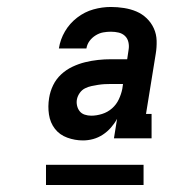

<svg xmlns="http://www.w3.org/2000/svg" viewBox="-20 -720 540 551"><path d="M218 -317Q195 -317 173 -325Q151 -333 137.5 -350.5Q124 -368 120.5 -391.5Q117 -415 121 -439Q124 -458 132.5 -475.5Q141 -493 155.5 -506.5Q170 -520 188 -528.5Q206 -537 224.5 -541.5Q243 -546 261.5 -548Q280 -550 299 -550H345L349 -577Q351 -588 348.5 -599Q346 -610 338.5 -617Q331 -624 320.5 -626.5Q310 -629 298 -629Q287 -629 276 -627Q265 -625 254.5 -618.5Q244 -612 237 -602.5Q230 -593 228 -581H149Q153 -607 166.5 -630Q180 -653 201.5 -669.5Q223 -686 248 -693Q273 -700 298 -700Q317 -700 336 -697Q355 -694 371.5 -687Q388 -680 401 -667.5Q414 -655 421.5 -638.5Q429 -622 429.5 -603Q430 -584 427 -566L399 -393H415V-323H307L316 -379Q309 -366 298.5 -354Q288 -342 275 -333.5Q262 -325 247.5 -321Q233 -317 218 -317ZM242 -388Q257 -388 273 -393Q289 -398 301.5 -409Q314 -420 321 -435Q328 -450 331 -465L333 -479H299Q289 -479 280 -478.5Q271 -478 261.5 -476.5Q252 -475 242.5 -473Q233 -471 224 -466.5Q215 -462 209 -453.5Q203 -445 201 -436Q199 -427 201 -417.5Q203 -408 208.5 -401Q214 -394 223 -391Q232 -388 242 -388ZM112 -189V-247H392V-189Z"/></svg>

Font: Iosevka Curly Slab MdObl
Style: Regular
Weight: 500
Italic angle: -9°
Monospace: yes
Designer: Belleve Invis
Foundry: Belleve Invis
Version: Version 11.0.0; ttfautohint (v1.8.3)